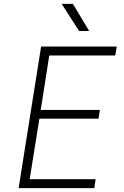

<svg xmlns="http://www.w3.org/2000/svg" viewBox="-20 -970 640 990"><path d="M76 0 192 -730H582L574 -684H234L190 -403H495L488 -358H183L133 -46H473L466 0ZM388 -810 298 -950H356L440 -810Z"/></svg>

Font: NKDuy Mono Thin
Style: Italic
Weight: 100
Italic angle: -9°
Monospace: yes
Designer: NKDuy
Foundry: NKDuy
Version: Version 2.251; ttfautohint (v1.8.4.7-5d5b)